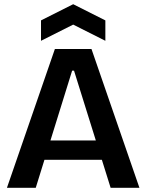

<svg xmlns="http://www.w3.org/2000/svg" viewBox="-20 -893 696 913"><path d="M13 0 241 -660H415L643 0H506L332 -557H323L150 0ZM132 -133V-225H540V-133ZM175 -699V-796L328 -873L481 -796V-699L328 -776Z"/></svg>

Font: Bricolage Grotesque 60pt SemiBold
Style: Regular
Weight: 600
Version: Version 1.001;gftools[0.9.33.dev8+g029e19f]